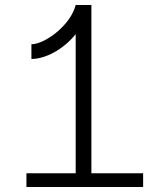

<svg xmlns="http://www.w3.org/2000/svg" viewBox="-20 -750 660 770"><path d="M106 -572.5V-513.5C162.5 -513.5 234.5 -552 283.5 -613V-55H86V0H554V-55H346.5V-730H283.5C263.5 -649 160 -572.5 106 -572.5Z"/></svg>

Font: Monaspace Neon ExtraLight
Style: Regular
Weight: 200
Designer: Riley Cran & the Lettermatic Team
Foundry: Lettermatic
Version: Version 1.200 (Monaspace Neon)